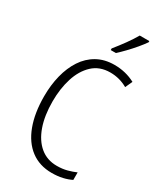

<svg xmlns="http://www.w3.org/2000/svg" viewBox="-234 -1032 956 1127"><g transform="rotate(30 244.0 -468.5)"><path d="M323 -673Q251 -673 204.5 -629.5Q158 -586 135.5 -514.5Q113 -443 113 -357Q113 -261 138 -190Q163 -119 210 -80Q257 -41 323 -41Q361 -41 392.5 -49.5Q424 -58 449 -69V-18Q423 -5 390.5 2.5Q358 10 318 10Q235 10 176 -34.5Q117 -79 86 -162Q55 -245 55 -358Q55 -434 71.5 -500Q88 -566 121 -616.5Q154 -667 204.5 -695.5Q255 -724 322 -724Q398 -724 462 -690L440 -642Q386 -673 323 -673ZM428 -939Q413 -917 389.5 -889Q366 -861 340 -834Q314 -807 293 -788H258V-799Q288 -836 315.5 -874Q343 -912 363 -947H428Z"/></g></svg>

Font: Noto Sans Khmer Condensed Light
Style: Regular
Weight: 300
Width: 3
Designer: Danh Hong and the Monotype Design Team
Foundry: Monotype Imaging Inc.
Version: Version 2.004; ttfautohint (v1.8.4.7-5d5b)